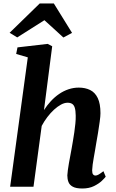

<svg xmlns="http://www.w3.org/2000/svg" viewBox="-20 -1068 661 1098"><path d="M451 10Q415.5 10 396.8 0Q378 -10 371.5 -27Q365 -44 365 -65Q365.5 -77.5 368 -95.2Q370.5 -113 374 -133.8Q377.5 -154.5 381.8 -176.2Q386 -198 389.5 -218Q393 -238.5 397.2 -262.5Q401.5 -286.5 405 -311.8Q408.5 -337 411 -361.2Q413.5 -385.5 413 -407Q412.5 -436.5 407.5 -452.2Q402.5 -468 392.2 -474.2Q382 -480.5 366.5 -480.5Q348.5 -480.5 328.8 -469.8Q309 -459 289 -440.8Q269 -422.5 250.8 -398.5Q232.5 -374.5 218.5 -348L171.5 0H38L139 -740L72.5 -759.5L80 -797L252.5 -817L278.5 -803.5L231.5 -438.5Q249 -466 270.8 -489.5Q292.5 -513 318 -530.5Q343.5 -548 372 -557.5Q400.5 -567 430.5 -567Q467.5 -567 495.5 -553.2Q523.5 -539.5 539 -507.2Q554.5 -475 554.5 -420.5Q554.5 -403.5 550.2 -372.5Q546 -341.5 540.5 -307.8Q535 -274 530 -247Q527 -228.5 523.5 -207.8Q520 -187 516.2 -166.5Q512.5 -146 510 -127.5Q507.5 -109 507 -94Q507 -76.5 512.5 -70.2Q518 -64 525 -64Q534 -64 544 -69.8Q554 -75.5 571.5 -89L584.5 -57.5Q580 -51 563 -34.5Q546 -18 517.8 -4Q489.5 10 451 10ZM35 -880.5 207 -1048H288L392 -880L342.5 -853.5Q315.5 -878 288.5 -903Q261.5 -928 234 -952.5Q195 -928 156.2 -903.2Q117.5 -878.5 78.5 -854Z"/></svg>

Font: Merriweather 20pt
Style: Bold Italic
Weight: 700
Italic angle: -7.8°
Version: Version 2.101